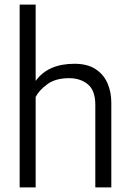

<svg xmlns="http://www.w3.org/2000/svg" viewBox="-20 -820 568 840"><path d="M467 0H397V-361Q397 -424 364.5 -451Q332 -478 282 -478Q223 -478 187 -451.5Q151 -425 136 -396V0H66V-800H136V-466Q190 -541 306 -541Q362 -541 397.5 -518Q433 -495 450 -456.5Q467 -418 467 -371Z"/></svg>

Font: Tanohe Sans
Style: Regular
Weight: 400
Designer: Village Type and Design LLC & Cristiano Sobral
Foundry: Cooper Hewitt Smithsonian Design Museum
Version: Version 1.00;September 29, 2021;FontCreator 13.0.0.2655 64-b